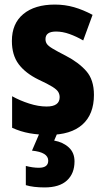

<svg xmlns="http://www.w3.org/2000/svg" viewBox="-20 -580 461 840"><path d="M391 -165Q391 -80 340.5 -35Q290 10 194 10Q149 10 109.5 3Q70 -4 33 -21V-159Q67 -140 107.5 -127Q148 -114 184 -114Q241 -114 241 -155Q241 -167 235 -177.5Q229 -188 209 -200.5Q189 -213 148 -232Q91 -260 61.5 -299.5Q32 -339 32 -401Q32 -477 82 -518.5Q132 -560 220 -560Q264 -560 304 -548.5Q344 -537 385 -515L344 -403Q315 -420 284.5 -431Q254 -442 225 -442Q179 -442 179 -409Q179 -397 185 -388Q191 -379 210 -367.5Q229 -356 268 -336Q324 -307 357.5 -269Q391 -231 391 -165ZM306 126Q306 179 273 209.5Q240 240 175 240Q151 240 130 237.5Q109 235 93 230V146Q124 154 150 154Q191 154 191 123Q191 86 120 79L154 0H232L217 35Q256 42 281 65Q306 88 306 126Z"/></svg>

Font: Noto Sans Arabic UI Cn XBd
Style: Regular
Weight: 800
Width: 3
Designer: Monotype Design Team, Nadine Chahine and Nizar Qandah
Foundry: Monotype Imaging Inc.
Version: Version 2.010; ttfautohint (v1.8.4.7-5d5b)